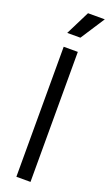

<svg xmlns="http://www.w3.org/2000/svg" viewBox="-169 -911 542 945"><g transform="rotate(20 101.5 -438.5)"><path d="M59 0V-681H133V0ZM121 -751H52L115 -877H203Z"/></g></svg>

Font: Bricolage Grotesque 72pt Light
Style: Regular
Weight: 300
Designer: Mathieu Triay
Foundry: Atelier Triay
Version: Version 1.001;gftools[0.9.33.dev8+g029e19f]